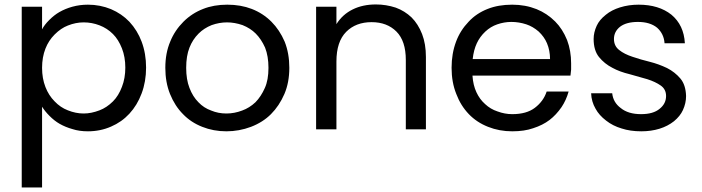

<svg xmlns="http://www.w3.org/2000/svg" viewBox="-20 -578 3137 858"><path d="M168 -446.8Q178.2 -466.8 200.2 -488.8Q222.2 -510.7 245.1 -523.9Q271.5 -539.1 303.2 -547.9Q336.4 -557.1 373 -557.1Q427.2 -557.1 476.1 -537.1Q523.9 -516.6 558.1 -481Q594.2 -441.9 612.8 -392.1Q632.8 -338.9 632.8 -275.9Q632.8 -213.4 612.8 -160.2Q593.3 -107.9 558.1 -69.8Q523.9 -32.7 476.1 -12.2Q428.2 8.8 373 8.8Q334 8.8 304.2 -1Q272.5 -9.8 246.1 -24.9Q223.1 -38.1 201.2 -60.1Q180.7 -80.6 168 -101.1V259.8H77.1V-547.9H168ZM183.1 -189Q197.8 -151.4 224.1 -125Q250 -97.7 283.2 -85Q318.4 -70.8 354 -70.8Q387.7 -70.8 424.8 -85Q457 -97.2 484.9 -125Q509.8 -149.9 524.9 -189.9Q540 -228.5 540 -275.9Q540 -323.2 524.9 -361.8Q509.3 -401.4 484.9 -425.8Q459 -451.7 424.8 -464.8Q390.6 -478 354 -478Q318.4 -478 283.2 -463.9Q252.4 -452.1 224.1 -423.8Q197.3 -397 183.1 -360.8Q168 -322.3 168 -274.9Q168 -227.5 183.1 -189Z M1272.9 -274.9Q1272.9 -209.5 1251 -158.2Q1228 -105 1190.9 -67.9Q1154.8 -31.7 1101.6 -11.2Q1048.3 8.8 991.7 8.8Q934.1 8.8 883.8 -11.2Q833 -31.2 797.9 -67.9Q761.7 -104 739.7 -158.2Q718.8 -210.4 718.8 -274.9Q718.8 -340.8 740.7 -392.1Q760.7 -441.9 799.8 -481Q837.4 -518.6 887.7 -538.1Q935.5 -557.1 995.6 -557.1Q1055.7 -557.1 1105 -538.1Q1155.3 -518.6 1192.9 -481Q1229.5 -444.3 1252 -392.1Q1272.9 -339.8 1272.9 -274.9ZM812 -274.9Q812 -222.7 826.7 -185.1Q841.3 -146.5 866.7 -121.1Q890.6 -95.7 923.8 -84Q955.1 -70.8 991.7 -70.8Q1027.3 -70.8 1062 -84Q1094.7 -95.7 1121.6 -121.1Q1146.5 -146.5 1163.6 -185.1Q1179.7 -220.7 1179.7 -274.9Q1179.7 -326.7 1164.6 -365.2Q1147.5 -403.3 1122.6 -428.2Q1099.1 -451.7 1064 -465.8Q1028.3 -478 994.6 -478Q960 -478 925.8 -465.8Q891.6 -452.1 867.7 -428.2Q840.8 -401.4 826.7 -365.2Q812 -328.1 812 -274.9Z M1793.5 -310.1Q1793.5 -395 1751.5 -437Q1709.5 -479 1640.6 -479Q1570.3 -479 1527.3 -436Q1483.4 -392.1 1483.4 -303.2V0H1392.6V-547.9H1483.4V-470.2Q1510.7 -513.7 1556.6 -536.1Q1601.1 -558.1 1659.7 -558.1Q1705.1 -558.1 1748.5 -543.9Q1788.6 -529.3 1819.3 -500Q1848.6 -470.7 1866.2 -425.8Q1883.3 -381.8 1883.3 -323.2V0H1793.5Z M2265.1 -480Q2233.4 -480 2202.1 -469.2Q2172.4 -459 2148.9 -437Q2124.5 -414.1 2110.8 -384.8Q2096.7 -354.5 2092.3 -314H2438Q2438 -352.1 2424.3 -384.8Q2412.1 -413.6 2387.2 -437Q2361.3 -459.5 2332 -469.2Q2298.8 -480 2265.1 -480ZM1998 -274.9Q1998 -338.9 2018.1 -392.1Q2036.6 -441.9 2074.2 -481Q2108.4 -518.1 2159.2 -538.1Q2207 -557.1 2269 -557.1Q2327.6 -557.1 2377.9 -537.1Q2424.8 -518.1 2460.9 -481.9Q2493.7 -449.2 2514.2 -398.9Q2532.2 -351.1 2532.2 -294.9V-267.1L2529.3 -240.2H2091.3Q2094.2 -197.3 2108.9 -166Q2123.5 -134.3 2147.9 -112.8Q2171.9 -90.3 2203.1 -80.1Q2235.8 -67.9 2269 -67.9Q2333 -67.9 2370.1 -96.2Q2408.7 -125.5 2422.9 -168.9H2521Q2510.3 -130.4 2489.3 -99.1Q2465.3 -64.5 2436 -42Q2405.3 -18.6 2362.3 -4.9Q2323.2 8.8 2269 8.8Q2211.4 8.8 2161.1 -11.2Q2110.4 -31.2 2075.2 -67.9Q2038.6 -106 2019 -158.2Q1998 -210.4 1998 -274.9Z M3045.9 -148.9Q3045.9 -116.7 3031.7 -85.9Q3019.5 -59.1 2991.7 -36.1Q2963.9 -14.2 2927.7 -2.9Q2890.1 8.8 2845.7 8.8Q2796.4 8.8 2757.8 -3.9Q2718.3 -15.6 2688.5 -39.1Q2657.2 -63 2641.6 -91.8Q2623 -123.5 2621.6 -161.1H2715.8Q2720.2 -120.1 2753.9 -95.2Q2787.1 -67.9 2844.7 -67.9Q2899.4 -67.9 2927.7 -91.8Q2956.5 -114.7 2956.5 -148.9Q2956.5 -179.2 2932.6 -195.8Q2909.2 -212.4 2872.6 -224.1Q2800.3 -244.6 2794.9 -246.1Q2748.5 -257.3 2716.8 -274.9Q2681.2 -293 2656.7 -323.2Q2632.8 -353 2632.8 -403.8Q2632.8 -433.1 2646.5 -462.9Q2658.7 -489.7 2687.5 -512.2Q2712.9 -533.2 2750.5 -544.9Q2789.6 -557.1 2833.5 -557.1Q2924.3 -557.1 2980.5 -512.2Q3036.1 -465.8 3040.5 -384.8H2949.7Q2946.8 -426.8 2916.5 -454.1Q2884.8 -480 2830.6 -480Q2779.8 -480 2751.5 -459Q2723.6 -437 2723.6 -403.8Q2723.6 -372.1 2747.6 -354Q2769.5 -336.4 2806.6 -324.2Q2843.8 -311.5 2883.8 -301.8Q2922.9 -292 2960.9 -273.9Q2996.1 -255.9 3020.5 -227.1Q3044.4 -198.7 3045.9 -148.9Z"/></svg>

Font: PoppinsZ
Style: Regular
Weight: 400
Designer: Ninad Kale (Devanagari), Jonny Pinhorn (Latin)
Foundry: Indian Type Foundry
Version: Version 3.002;FEAKit 1.0